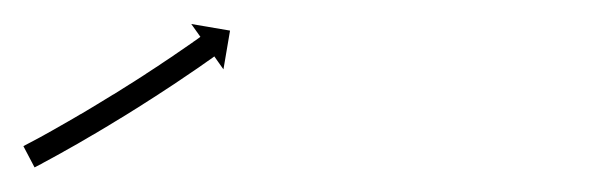

<svg xmlns="http://www.w3.org/2000/svg" viewBox="-31 -142 492 160"><path d="M-9.8 -21.1C-10.4 -20.8 -10.9 -20.5 -11.5 -20.2L-2.2 -2.5C-1.7 -2.8 -1.1 -3 -0.6 -3.3L-0.6 -3.3L-0.5 -3.4C1.1 -4.2 2.7 -5.1 4.4 -5.9L4.4 -6L4.4 -6C6.9 -7.3 9.5 -8.7 12 -10.1L12 -10.1L12 -10.1C15.3 -11.9 18.6 -13.7 21.8 -15.5L21.9 -15.5L21.9 -15.6C25.7 -17.7 29.6 -19.9 33.5 -22.1L33.5 -22.1L33.5 -22.1C37.8 -24.6 42.1 -27.1 46.3 -29.6L46.4 -29.6L46.4 -29.6C50.9 -32.3 55.5 -35 60 -37.7L60.1 -37.8L60.1 -37.8C64.7 -40.6 69.4 -43.4 74.1 -46.3L74.1 -46.3L74.1 -46.3C78.8 -49.2 83.4 -52.1 88 -55L88 -55.1L88.1 -55.1C92.5 -57.9 97 -60.8 101.4 -63.6L101.5 -63.7L101.5 -63.7C105.6 -66.4 109.8 -69.1 113.9 -71.8L113.9 -71.8L113.9 -71.8C117.6 -74.3 121.3 -76.8 125 -79.3L125 -79.3L125 -79.3C128.1 -81.4 131.2 -83.5 134.3 -85.6L134.3 -85.6L134.3 -85.6C136.7 -87.3 139.1 -88.9 141.4 -90.6L141.4 -90.6L141.4 -90.6C143 -91.7 144.5 -92.8 146 -93.8L146 -93.8L146 -93.8C146.5 -94.2 147.1 -94.6 147.6 -95L155.2 -84.2L160.7 -116.5L128.4 -122L136 -111.3C135.5 -110.9 135 -110.5 134.5 -110.2L134.5 -110.2L134.5 -110.2C133 -109.1 131.5 -108 129.9 -107L130 -107L130 -107C127.6 -105.4 125.3 -103.7 122.9 -102.1L122.9 -102.1L122.9 -102.1C119.9 -100 116.8 -97.9 113.7 -95.8L113.8 -95.8L113.8 -95.8C110.1 -93.4 106.5 -90.9 102.8 -88.5L102.8 -88.5L102.9 -88.5C98.8 -85.8 94.7 -83.1 90.5 -80.4L90.6 -80.4L90.6 -80.4C86.2 -77.6 81.8 -74.8 77.3 -71.9L77.3 -71.9L77.4 -72C72.8 -69.1 68.2 -66.2 63.6 -63.3L63.6 -63.3L63.6 -63.4C59 -60.5 54.4 -57.7 49.7 -54.9L49.7 -54.9L49.7 -54.9C45.2 -52.2 40.7 -49.5 36.2 -46.8L36.2 -46.9L36.2 -46.9C32 -44.4 27.8 -41.9 23.5 -39.5L23.5 -39.5L23.5 -39.5C19.7 -37.3 15.9 -35.1 12.1 -33L12.1 -33L12.1 -33C8.9 -31.2 5.6 -29.4 2.4 -27.6L2.4 -27.6L2.4 -27.6C-0.1 -26.3 -2.6 -24.9 -5.1 -23.6L-5.1 -23.6L-5.1 -23.6C-6.7 -22.7 -8.2 -21.9 -9.9 -21.1L-9.8 -21.1Z"/></svg>

Font: FRB American Cursive Just Arrows Semibold
Style: Italic
Weight: 600
Italic angle: -25°
Version: Version 2.0;Modular Font Editor K font №1